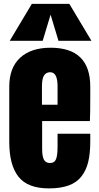

<svg xmlns="http://www.w3.org/2000/svg" viewBox="-20 -994 528 1021"><path d="M240.2 7.8Q127 7.8 78.1 -54.4Q29.3 -116.7 29.3 -238.8V-533.2Q29.3 -633.8 87.2 -687Q145 -740.2 249 -740.2Q460 -740.2 460 -533.2V-480Q460 -383.3 458 -350.1H204.1V-208.5Q204.1 -194.3 204.6 -184.6Q205.1 -174.8 207.5 -163.1Q210 -151.4 214.1 -144Q218.3 -136.7 226.1 -131.8Q233.9 -127 245.1 -127Q270 -127 278.1 -147.9Q286.1 -168.9 286.1 -212.4V-282.7H460V-241.2Q460 -177.7 449 -132.6Q438 -87.4 412.6 -55.2Q387.2 -22.9 344.5 -7.6Q301.8 7.8 240.2 7.8ZM203.1 -535.6V-437H286.1V-535.6Q286.1 -609.9 247.1 -609.9Q225.1 -609.9 214.1 -592.5Q203.1 -575.2 203.1 -535.6ZM207 -776.9H31.7L149.4 -973.6H348.6L466.3 -776.9H291L249 -916Z"/></svg>

Font: Anton
Style: Regular
Weight: 400
Designer: Vernon Adams, Tural Alisoy
Foundry: Vernon Adams
Version: Version 2.300